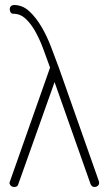

<svg xmlns="http://www.w3.org/2000/svg" viewBox="-20 -748 435 767"><path d="M358 -1Q347 -1 342 -12L198 -420L53 -12Q50 -1 37 -1Q29 -1 23.5 -6Q18 -11 18 -18Q18 -20 20 -24L180 -478Q167 -514 153 -552Q139 -590 121.5 -621.5Q104 -653 82.5 -673Q61 -693 34 -693Q26 -693 22.5 -698.5Q19 -704 19 -711Q19 -719 24 -723.5Q29 -728 36 -728Q70 -728 97 -703Q124 -678 146 -640.5Q168 -603 184.5 -559Q201 -515 215 -478L375 -24Q376 -22 376 -18Q376 -10 370.5 -5.5Q365 -1 358 -1Z"/></svg>

Font: AkaAcidDosis
Style: ExtraLight
Weight: 250
Designer: Edgar Tolentino, Pablo Impallari, Igino Marini, Aka-Acid
Foundry: Edgar Tolentino, Pablo Impallari, Igino Marini, Aka-Acid
Version: Version 1.007